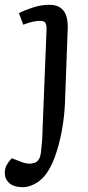

<svg xmlns="http://www.w3.org/2000/svg" viewBox="-73 -552 367 801"><path d="M198 -122Q196 -67 185 -7Q174 53 155.5 103.5Q137 154 112 183Q93 205 68.5 217Q44 229 23 229Q-15 229 -34 212Q-53 195 -53 170Q-53 151 -45.5 137Q-38 123 -24 108L20 125Q47 135 70.5 127.5Q94 120 98 82Q101 57 102.5 36.5Q104 16 105 -23L121 -424Q122 -448 116.5 -456.5Q111 -465 94 -465Q81 -465 64 -461.5Q47 -458 24 -449L6 -497Q26 -508 62 -520Q98 -532 132 -532Q175 -532 194 -505Q213 -478 209 -419Z"/></svg>

Font: Literata 7pt
Style: Italic
Weight: 400
Italic angle: -2°
Designer: Latin by Veronika Burian and Jose Scaglione. Greek by Irene Vlachou. Cyrillic by Vera Evstafieva
Foundry: TypeTogether
Version: Version 3.002